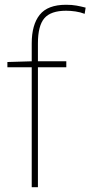

<svg xmlns="http://www.w3.org/2000/svg" viewBox="-20 -785 379 805"><path d="M258 -503H139V0H113V-503H11V-525L113 -528V-603Q113 -681 146.5 -723Q180 -765 257 -765Q282 -765 301 -761.5Q320 -758 339 -753L335 -727Q317 -734 296.5 -737Q276 -740 257 -740Q193 -740 166 -708.5Q139 -677 139 -603V-528H258Z"/></svg>

Font: Noto Sans Lao Looped Thin
Style: Regular
Weight: 100
Designer: Mark Frömberg, Ben Mitchell
Foundry: The Fontpad Ltd
Version: Version 1.002; ttfautohint (v1.8.4.7-5d5b)